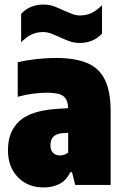

<svg xmlns="http://www.w3.org/2000/svg" viewBox="-20 -814 544 845"><path d="M172 11Q102.5 11 58.8 -34Q15 -79 15 -153Q15 -235 65.2 -281.2Q115.5 -327.5 233 -335L280 -338Q279 -375 259.2 -390.5Q239.5 -406 187 -406Q158 -406 123.8 -401.5Q89.5 -397 58 -388V-540Q95.5 -549 140.5 -554Q185.5 -559 226 -559Q310.5 -559 363.8 -536.5Q417 -514 442 -462.2Q467 -410.5 467 -323V0H311L297 -56H289Q272 -19.5 241.2 -4.2Q210.5 11 172 11ZM202 -175Q202 -152.5 213.5 -141.2Q225 -130 243 -130Q252 -130 261.5 -132.8Q271 -135.5 280 -142V-229.5L257 -228Q202 -225 202 -175ZM330 -625Q305.5 -625 283.8 -633.2Q262 -641.5 241.5 -651Q223 -659.5 205.5 -666.2Q188 -673 170 -673Q141.5 -673 119 -662.2Q96.5 -651.5 73 -628V-753Q111 -794 172 -794Q197 -794 218.8 -785.8Q240.5 -777.5 260.5 -768Q279 -760 296.5 -753Q314 -746 332 -746Q360.5 -746 383.2 -757Q406 -768 429 -791V-666Q391 -625 330 -625Z"/></svg>

Font: Encode Sans Cnd Black
Style: Regular
Weight: 900
Width: 3
Designer: Multiple Designers
Foundry: Impallari Type
Version: Version 3.002; ttfautohint (v1.8.3) -l 8 -r 50 -G 200 -x 14 